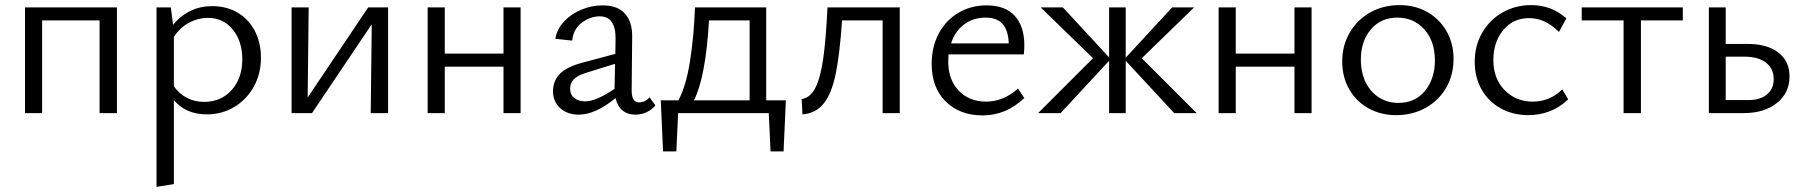

<svg xmlns="http://www.w3.org/2000/svg" viewBox="-20 -443 7057 752"><path d="M370 -363H145V0H78V-414H438V0H370Z M661 -51V278L593 289V-414H649L658 -346Q719 -419 811 -419Q868 -419 911.5 -393Q955 -367 978.5 -321Q1002 -275 1002 -217Q1002 -154 974 -103.5Q946 -53 897.5 -24Q849 5 790 5Q708 5 661 -51ZM779 -44Q846 -44 887.5 -90.5Q929 -137 929 -211Q929 -281 892 -327Q855 -373 794 -373Q757 -373 722 -355Q687 -337 661 -299V-105Q682 -75 712.5 -59.5Q743 -44 779 -44Z M1436 -348 1202 0H1122V-414H1189L1185 -61L1422 -414H1500V0H1432Z M1952 -182H1722V0H1655V-414H1722V-233H1952V-414H2019V0H1952Z M2391 -59Q2312 6 2247 6Q2202 6 2174 -19.5Q2146 -45 2146 -86Q2146 -125 2171.5 -152.5Q2197 -180 2259 -197L2390 -232L2391 -290Q2392 -379 2329 -379Q2292 -379 2259 -354.5Q2226 -330 2221 -284L2155 -291Q2161 -328 2188.5 -358Q2216 -388 2256.5 -405Q2297 -422 2340 -422Q2399 -422 2428 -389.5Q2457 -357 2456 -298L2454 -88Q2454 -42 2483 -42Q2494 -42 2505 -47Q2516 -52 2524 -62L2547 -30Q2533 -13 2512.5 -3.5Q2492 6 2468 6Q2438 6 2418 -10.5Q2398 -27 2391 -59ZM2271 -46Q2294 -46 2322.5 -58.5Q2351 -71 2387 -95V-101L2389 -193L2276 -158Q2240 -147 2226.5 -131.5Q2213 -116 2213 -96Q2213 -72 2229.5 -59Q2246 -46 2271 -46Z M2568 -50H2637Q2667 -105 2682.5 -203Q2698 -301 2702 -414H2981V-50H3058L3049 150H2998L2991 0H2636L2629 150H2577ZM2916 -50V-363H2757Q2744 -141 2698 -50Z M3221 -414H3504V0H3437V-363H3278Q3269 -230 3253 -153Q3237 -76 3206 -37.5Q3175 1 3123 5L3120 -55Q3154 -60 3174 -100Q3194 -140 3204.5 -215Q3215 -290 3221 -414Z M3629 -193Q3629 -260 3657 -312Q3685 -364 3734 -393Q3783 -422 3844 -422Q3917 -422 3954.5 -381Q3992 -340 3992 -265Q3992 -252 3990 -230H3695L3694 -202Q3694 -131 3735 -88Q3776 -45 3842 -45Q3910 -45 3967 -96L3992 -59Q3920 9 3829 9Q3739 9 3684 -45.5Q3629 -100 3629 -193ZM3931 -273Q3929 -324 3907 -349Q3885 -374 3840 -374Q3791 -374 3755.5 -347Q3720 -320 3705 -273Z M4389 -205V0H4324V-205L4134 0H4046L4261 -215L4056 -414H4143L4324 -218V-414H4389V-217L4571 -414H4657L4452 -215L4667 0H4579Z M5050 -182H4820V0H4753V-414H4820V-233H5050V-414H5117V0H5050Z M5237 -202Q5237 -265 5266.5 -315.5Q5296 -366 5347 -394.5Q5398 -423 5462 -423Q5522 -423 5570 -396Q5618 -369 5645.5 -321Q5673 -273 5673 -213Q5673 -149 5644 -99Q5615 -49 5563.5 -20.5Q5512 8 5448 8Q5388 8 5339.5 -19Q5291 -46 5264 -94Q5237 -142 5237 -202ZM5457 -40Q5523 -40 5561.5 -87.5Q5600 -135 5600 -206Q5600 -282 5558.5 -328Q5517 -374 5453 -374Q5388 -374 5349 -327.5Q5310 -281 5310 -210Q5310 -159 5329 -120.5Q5348 -82 5381.5 -61Q5415 -40 5457 -40Z M5756 -201Q5756 -264 5785 -314.5Q5814 -365 5864.5 -394Q5915 -423 5977 -423Q6057 -423 6115 -371L6086 -318Q6032 -372 5969 -372Q5906 -372 5867.5 -325Q5829 -278 5829 -208Q5829 -135 5873 -90Q5917 -45 5984 -45Q6016 -45 6045.5 -57Q6075 -69 6099 -93L6122 -54Q6089 -22 6049 -7Q6009 8 5966 8Q5906 8 5858 -18.5Q5810 -45 5783 -92.5Q5756 -140 5756 -201Z M6339 -363H6175V-414H6571V-363H6407V0H6339Z M6673 -414H6739V-271H6825Q6902 -271 6945.5 -237Q6989 -203 6989 -144Q6989 -79 6939.5 -39.5Q6890 0 6809 0H6673ZM6827 -51Q6874 -51 6900.5 -73Q6927 -95 6927 -133Q6927 -174 6897 -197.5Q6867 -221 6813 -221H6739V-51Z"/></svg>

Font: QiushuiShotai Bright
Style: Regular
Weight: 400
Designer: Christian Thalmann (Catharsis Fonts)
Version: Version 1.250;